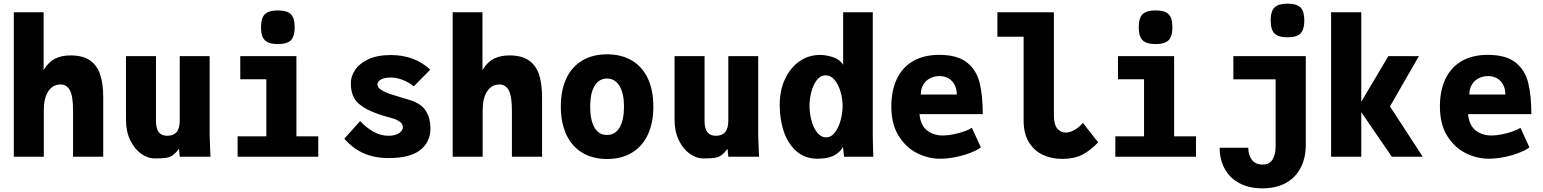

<svg xmlns="http://www.w3.org/2000/svg" viewBox="-20 -857 8440 1050"><path d="M55.5 -790H218.5V-474Q244.5 -517.5 280.5 -535.8Q316.5 -554 366 -554Q432.5 -554 472 -526.8Q511.5 -499.5 528 -449.2Q544.5 -399 544.5 -325V0H379.5V-252Q379.5 -331.5 362.2 -363.2Q345 -395 311.5 -395Q268.5 -395 244 -357.5Q219.5 -320 219.5 -253V0H55.5Z M669 -202.5V-550H833V-196.5Q833 -154.5 848 -134.5Q863 -114.5 895 -114.5Q928.5 -114.5 945.8 -134.5Q963 -154.5 963 -198.5V-550H1126.5V-119Q1126.5 -99 1129 -45Q1130 -28 1131 0H963L959 -43Q939.5 -18.5 924.5 -7.8Q909.5 3 888.8 6.2Q868 9.5 826 9.5Q788.5 9.5 752.2 -16Q716 -41.5 692.5 -89.8Q669 -138 669 -202.5Z M1294 -550H1601V-111.5H1720.5V0H1279.5V-111.5H1436.5V-423.5H1294ZM1407.5 -708Q1407.5 -758.5 1428.5 -779.2Q1449.5 -800 1499.5 -800Q1550 -800 1570.8 -779.2Q1591.5 -758.5 1591.5 -708Q1591.5 -658 1570.8 -637Q1550 -616 1499.5 -616Q1449.5 -616 1428.5 -637Q1407.5 -658 1407.5 -708Z M1863 -98.5 1949.5 -195Q1982 -159.5 2021.5 -137Q2061 -114.5 2105.5 -114.5Q2128 -114.5 2145.8 -121Q2163.5 -127.5 2173.2 -138.2Q2183 -149 2183 -161.5Q2183 -180.5 2164.2 -192.8Q2145.5 -205 2125 -210.5Q2034 -234 1985 -260.5Q1936 -287 1917.2 -320Q1898.5 -353 1898.5 -402Q1898.5 -439 1921.8 -474.2Q1945 -509.5 1994.2 -532.8Q2043.5 -556 2117.5 -556Q2247 -556 2333 -476L2243 -385Q2215 -407.5 2181.8 -420.2Q2148.5 -433 2119.5 -433Q2082.5 -433 2063.2 -422.2Q2044 -411.5 2044 -395Q2044 -379.5 2063.2 -366.5Q2082.5 -353.5 2109.5 -344.2Q2136.5 -335 2180.5 -322Q2211.5 -313.5 2236 -305Q2287 -286.5 2310.5 -247.8Q2334 -209 2334 -155Q2334 -80 2277.8 -36.2Q2221.5 7.5 2105 7.5Q2029.5 7.5 1970 -18.2Q1910.5 -44 1863 -98.5Z M2455.5 -790H2618.5V-474Q2644.5 -517.5 2680.5 -535.8Q2716.5 -554 2766 -554Q2832.5 -554 2872 -526.8Q2911.5 -499.5 2928 -449.2Q2944.5 -399 2944.5 -325V0H2779.5V-252Q2779.5 -331.5 2762.2 -363.2Q2745 -395 2711.5 -395Q2668.5 -395 2644 -357.5Q2619.5 -320 2619.5 -253V0H2455.5Z M3047 -274Q3047 -364.5 3077.5 -428.8Q3108 -493 3165 -526.5Q3222 -560 3300 -560Q3378 -560 3435 -526.5Q3492 -493 3522.5 -428.8Q3553 -364.5 3553 -274Q3553 -185 3522.8 -120.5Q3492.5 -56 3435.5 -21.8Q3378.5 12.5 3300 12.5Q3221.5 12.5 3164.5 -21.8Q3107.5 -56 3077.2 -120.8Q3047 -185.5 3047 -274ZM3392.5 -274Q3392.5 -346.5 3368 -387Q3343.5 -427.5 3299.5 -427.5Q3255.5 -427.5 3231.5 -387Q3207.5 -346.5 3207.5 -274Q3207.5 -201 3230.8 -160Q3254 -119 3299.5 -119Q3345 -119 3368.8 -160.2Q3392.5 -201.5 3392.5 -274Z M3669 -202.5V-550H3833V-196.5Q3833 -154.5 3848 -134.5Q3863 -114.5 3895 -114.5Q3928.5 -114.5 3945.8 -134.5Q3963 -154.5 3963 -198.5V-550H4126.5V-119Q4126.5 -99 4129 -45Q4130 -28 4131 0H3963L3959 -43Q3939.5 -18.5 3924.5 -7.8Q3909.5 3 3888.8 6.2Q3868 9.5 3826 9.5Q3788.5 9.5 3752.2 -16Q3716 -41.5 3692.5 -89.8Q3669 -138 3669 -202.5Z M4244 -284Q4244 -362 4272.8 -424.2Q4301.5 -486.5 4351.8 -521.5Q4402 -556.5 4463.5 -556.5Q4497.5 -556.5 4534.5 -544.8Q4571.5 -533 4591 -503V-790H4753V-120Q4753 -100.5 4753.5 -81.5Q4754 -62.5 4754.5 -43.5L4756 0H4596L4590 -53Q4571 -20.5 4537.5 -4.8Q4504 11 4450 11Q4383.5 11 4337 -28.8Q4290.5 -68.5 4267.2 -135.5Q4244 -202.5 4244 -284ZM4588 -278Q4588 -316 4576.8 -355Q4565.5 -394 4544.5 -419.5Q4523.5 -445 4495 -445Q4467 -445 4447 -419Q4427 -393 4417 -354.5Q4407 -316 4407 -279Q4407 -239 4417.5 -198.8Q4428 -158.5 4448.8 -132.2Q4469.5 -106 4498 -106Q4526 -106 4546.5 -133.2Q4567 -160.5 4577.5 -200.5Q4588 -240.5 4588 -278Z M4854.5 -275Q4854.5 -361 4884.2 -424.5Q4914 -488 4972.8 -522.5Q5031.5 -557 5116.5 -557Q5215.5 -557 5267.8 -515.5Q5320 -474 5337.2 -404.8Q5354.5 -335.5 5354.5 -233H5008.5Q5014 -173 5049 -144.5Q5084 -116 5137.5 -116Q5164 -116 5196 -122.8Q5228 -129.5 5255 -139.2Q5282 -149 5295 -158L5344 -51Q5324.5 -36 5288.2 -21.8Q5252 -7.5 5207.2 1.8Q5162.5 11 5119.5 11Q5059 11 4998 -18.2Q4937 -47.5 4895.8 -111.8Q4854.5 -176 4854.5 -275ZM5118.5 -441Q5090 -441 5066.5 -429Q5043 -417 5029.2 -394.2Q5015.5 -371.5 5015.5 -340H5212.5Q5212.5 -369.5 5200.8 -392.5Q5189 -415.5 5167.5 -428.2Q5146 -441 5118.5 -441Z M5578 -195.5V-656H5434.5V-790H5743.5V-226.5Q5743.5 -176 5762 -154Q5780.5 -132 5808 -132Q5830.5 -132 5855.2 -145.8Q5880 -159.5 5902 -185L5985.5 -78.5Q5944 -34.5 5899 -11.2Q5854 12 5789 12Q5731 12 5683.2 -10.2Q5635.5 -32.5 5606.8 -79.2Q5578 -126 5578 -195.5Z M6094 -550H6401V-111.5H6520.5V0H6079.5V-111.5H6236.5V-423.5H6094ZM6207.5 -708Q6207.5 -758.5 6228.5 -779.2Q6249.5 -800 6299.5 -800Q6350 -800 6370.8 -779.2Q6391.5 -758.5 6391.5 -708Q6391.5 -658 6370.8 -637Q6350 -616 6299.5 -616Q6249.5 -616 6228.5 -637Q6207.5 -658 6207.5 -708Z M6885 43Q6922.5 43 6939.2 15Q6956 -13 6956 -54V-423H6725V-550H7121V-66Q7121 5.5 7093.5 59.5Q7066 113.5 7012.8 143.2Q6959.5 173 6884 173Q6809.5 173 6756.5 144Q6703.5 115 6676.8 64.5Q6650 14 6650 -49H6806.5Q6806.5 -8.5 6826.5 17.2Q6846.5 43 6885 43ZM6929 -745Q6929 -795.5 6950 -816.2Q6971 -837 7021 -837Q7071.5 -837 7092.2 -816.2Q7113 -795.5 7113 -745Q7113 -695 7092.2 -674Q7071.5 -653 7021 -653Q6971 -653 6950 -674Q6929 -695 6929 -745Z M7424.5 -243.5V0H7259.5V-790H7424.5V-300.5L7572.5 -550H7739.5L7581.5 -275L7760.5 0H7591.5Z M7854.5 -275Q7854.5 -361 7884.2 -424.5Q7914 -488 7972.8 -522.5Q8031.5 -557 8116.5 -557Q8215.5 -557 8267.8 -515.5Q8320 -474 8337.2 -404.8Q8354.5 -335.5 8354.5 -233H8008.5Q8014 -173 8049 -144.5Q8084 -116 8137.5 -116Q8164 -116 8196 -122.8Q8228 -129.5 8255 -139.2Q8282 -149 8295 -158L8344 -51Q8324.5 -36 8288.2 -21.8Q8252 -7.5 8207.2 1.8Q8162.5 11 8119.5 11Q8059 11 7998 -18.2Q7937 -47.5 7895.8 -111.8Q7854.5 -176 7854.5 -275ZM8118.5 -441Q8090 -441 8066.5 -429Q8043 -417 8029.2 -394.2Q8015.5 -371.5 8015.5 -340H8212.5Q8212.5 -369.5 8200.8 -392.5Q8189 -415.5 8167.5 -428.2Q8146 -441 8118.5 -441Z"/></svg>

Font: JuliaMono Black
Style: Regular
Weight: 900
Monospace: yes
Designer: cormullion
Foundry: corm
Version: Version 0.054; ttfautohint (v1.8.4)